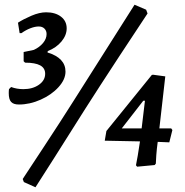

<svg xmlns="http://www.w3.org/2000/svg" viewBox="-20 -698 781 812"><path d="M79 -321Q118 -321 144.5 -339.5Q171 -358 171 -386Q171 -410 150 -421.5Q129 -433 86 -433L80 -439V-478L123 -487Q147 -498 162 -516Q177 -534 177 -554Q177 -568 168 -577Q159 -586 144 -586Q128 -586 108.5 -578.5Q89 -571 71 -558H63L56 -602Q79 -617 113 -631.5Q147 -646 175 -646Q214 -646 238 -627.5Q262 -609 262 -578Q262 -549 240 -522.5Q218 -496 182 -482L181 -476Q257 -453 257 -395Q257 -362 227.5 -329.5Q198 -297 152 -276.5Q106 -256 60 -256Q37 -256 27 -267Q17 -278 17 -304Q17 -315 18 -321L27 -330Q51 -321 79 -321ZM340 -237Q269 -124 209.5 -30.5Q150 63 130 94L81 72L76 59Q97 27 166.5 -78.5Q236 -184 291 -271L549 -678L598 -657L604 -641Q575 -598 485.5 -461.5Q396 -325 340 -237ZM622 -381 627 -382 679 -375 654 -155H704L709 -148L696 -96L647 -98Q643 -69 641 -41.5Q639 -14 639 -6L634 0L560 7L555 1Q557 -8 562.5 -39.5Q568 -71 572 -100L423 -103L430 -144ZM579 -155 593 -272H586L495 -155Z"/></svg>

Font: Alegreya SC Medium
Style: Italic
Weight: 500
Italic angle: -7°
Designer: Juan Pablo del Peral
Foundry: Huerta Tipografica
Version: Version 2.007; ttfautohint (v1.6)